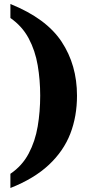

<svg xmlns="http://www.w3.org/2000/svg" viewBox="-20 -797 462 960"><path d="M32 143V72Q91 32 123.5 -29.5Q156 -91 168.5 -165Q181 -239 181 -319Q181 -397 168.5 -470.5Q156 -544 123.5 -605Q91 -666 32 -707V-777Q211 -705 288 -588.5Q365 -472 365 -319Q365 -215 331.5 -128.5Q298 -42 224.5 27Q151 96 32 143Z"/></svg>

Font: Noto Serif Tamil ExtraBold
Style: Regular
Weight: 800
Designer: Indian Type Foundry, Tom Grace, and the Monotype Design Team
Foundry: Monotype Imaging Inc.
Version: Version 2.004; ttfautohint (v1.8.4.7-5d5b)